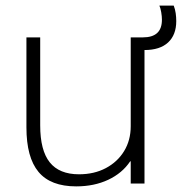

<svg xmlns="http://www.w3.org/2000/svg" viewBox="-20 -653 666 683"><path d="M251 10Q160 10 117 -41.5Q74 -93 74 -200V-520H123V-207Q123 -118 157 -75.5Q191 -33 261 -33Q315 -33 356.5 -55Q398 -77 421.5 -115.5Q445 -154 445 -204V-520H494V0H445V-79H443Q415 -37 365 -13.5Q315 10 251 10ZM457 -475 459 -520H488Q522 -520 539 -535.5Q556 -551 556 -583Q556 -595 553.5 -609.5Q551 -624 547 -633H598Q603 -620 605 -606Q607 -592 607 -578Q607 -529 578 -502Q549 -475 494 -475Z"/></svg>

Font: M PLUS 1 Light
Style: Regular
Weight: 300
Designer: Coji Morishita
Foundry: UNDERFOREST DESIGN
Version: Version 1.001